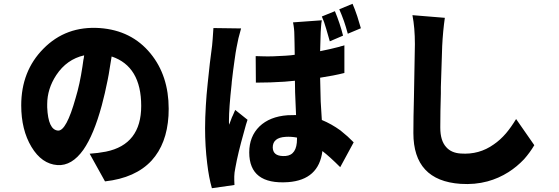

<svg xmlns="http://www.w3.org/2000/svg" viewBox="-20 -900 2947 1013"><path d="M229 -334Q234 -215 286 -211Q330 -208 379 -383Q401 -455 415 -549L420 -584Q422 -590 424 -608Q332 -587 277 -504Q229 -431 229 -350ZM774 -618Q870 -501 870 -326L869 -289Q860 -141 780 -53Q695 39 534 57L453 -89Q498 -92 539 -100Q725 -138 725 -341Q725 -550 569 -602Q564 -568 559 -541Q554 -507 548 -478Q534 -407 517 -344Q475 -189 420 -110Q359 -24 283 -29Q200 -35 146 -125Q92 -215 92 -344Q92 -525 209 -643Q328 -764 506 -752Q674 -740 774 -618Z M1815 -722Q1805 -759 1795 -788Q1782 -824 1770 -851L1840 -880Q1852 -853 1865 -814Q1875 -782 1884 -751ZM1720 -682 1718 -689 1701 -748Q1690 -787 1678 -813L1747 -841Q1774 -776 1790 -712ZM1500 61Q1295 75 1295 -96Q1295 -180 1349 -233Q1403 -285 1497 -292L1542 -293L1537 -412L1536 -474L1481 -469Q1407 -464 1330 -464L1329 -604L1363 -603Q1413 -601 1485 -606Q1518 -608 1535 -611L1534 -674Q1534 -706 1533 -716Q1533 -748 1526 -782L1678 -793Q1675 -779 1674 -761L1672 -731L1669 -630L1721 -641Q1740 -645 1770 -653L1779 -656Q1785 -658 1788 -658L1797 -661V-515Q1742 -501 1669 -490Q1670 -427 1672 -365L1678 -267Q1729 -246 1776 -212L1814 -180L1846 -149L1775 -18Q1719 -74 1681 -103Q1662 49 1500 61ZM1098 93Q1082 38 1073 -39Q1062 -128 1062 -224Q1062 -278 1066 -343Q1069 -398 1076 -462L1087 -565L1099 -659L1102 -693Q1105 -728 1106 -752L1252 -750Q1247 -734 1238 -698L1228 -649Q1224 -630 1217 -579Q1210 -531 1203 -469L1202 -456Q1188 -329 1188 -264V-253Q1188 -245 1189 -242Q1195 -260 1204 -282Q1206 -285 1208 -290L1221 -320L1286 -268Q1278 -245 1270 -214L1267 -203Q1235 -90 1222 -16Q1216 13 1216 31V51Q1216 65 1217 76ZM1420 -112Q1427 -73 1487 -77Q1547 -82 1547 -167V-174Q1516 -180 1487 -178Q1419 -174 1419 -122Z M2799 -134Q2776 -95 2745 -60Q2707 -20 2663 8Q2611 41 2552 57Q2485 75 2410 70Q2161 53 2161 -198Q2161 -281 2164 -387L2169 -667Q2169 -754 2156 -820L2327 -806Q2317 -737 2313 -657L2306 -440V-407Q2303 -310 2303 -233V-226Q2303 -158 2334 -124Q2361 -93 2411 -90Q2508 -83 2585 -138Q2619 -161 2650 -197Q2677 -229 2703 -272Z"/></svg>

Font: Xiangcui Wave Sans Xiangcui Wave Sans
Style: Regular
Weight: 800
Width: 3
Version: Version 0.920;March 28, 2024;FontCreator 14.0.0.2814 64-bit